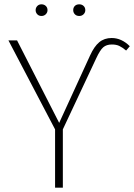

<svg xmlns="http://www.w3.org/2000/svg" viewBox="-20 -869 621 889"><path d="M235 -270 19 -682H59L254 -300L397 -612Q416 -654 439.5 -673.5Q463 -693 497 -693Q543 -693 581 -655L564 -635Q546 -650 532 -656.5Q518 -663 498 -663Q473 -663 458 -650Q443 -637 425 -598L271 -270V0H235ZM200 -822Q200 -811 192 -803Q184 -795 172 -795Q160 -795 152.5 -803Q145 -811 145 -822Q145 -833 152.5 -841Q160 -849 172 -849Q184 -849 192 -841.5Q200 -834 200 -822ZM375 -822Q375 -811 367 -803Q359 -795 347 -795Q334 -795 326.5 -803Q319 -811 319 -822Q319 -834 326.5 -841.5Q334 -849 347 -849Q359 -849 367 -841.5Q375 -834 375 -822Z"/></svg>

Font: FiraGO UltraLight
Style: Regular
Weight: 200
Designer: bBox Type
Foundry: bBox Type GmbH
Version: Version 1.001